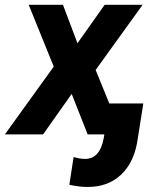

<svg xmlns="http://www.w3.org/2000/svg" viewBox="-60 -548 604 783"><path d="M255.9 -371.6 366.7 -528.3H521.5L330.1 -262.7L437 0H297.4L232.4 -165L115.7 0H-40L159.2 -276.4L57.1 -528.3H196.8ZM524.4 -126 502 16.1Q489.3 110.8 435.1 163.1Q380.9 215.3 295.4 214.4Q263.2 214.4 222.7 205.6L240.2 92.3Q266.1 100.1 286.6 100.1Q347.2 100.1 362.8 16.6L386.2 -126Z"/></svg>

Font: RobotoInd
Style: Bold Italic
Weight: 700
Italic angle: -12°
Designer: Google
Version: Version 2.001150; 2014